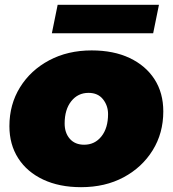

<svg xmlns="http://www.w3.org/2000/svg" viewBox="-20 -766 716 796"><path d="M316 10Q226 10 159 -21.5Q92 -53 55.5 -110Q19 -167 19 -243Q19 -333 63 -404Q107 -475 184 -516Q261 -557 360 -557Q451 -557 517.5 -525.5Q584 -494 620.5 -437.5Q657 -381 657 -304Q657 -214 613 -143Q569 -72 492.5 -31Q416 10 316 10ZM329 -166Q373 -166 400.5 -200.5Q428 -235 428 -293Q428 -328 407 -354.5Q386 -381 347 -381Q303 -381 275.5 -346.5Q248 -312 248 -254Q248 -215 269.5 -190.5Q291 -166 329 -166ZM195 -628 219 -746H639L615 -628Z"/></svg>

Font: Montserrat Black
Style: Italic
Weight: 900
Italic angle: -11.3°
Designer: Julieta Ulanovsky
Foundry: Julieta Ulanovsky
Version: Version 9.000; ttfautohint (v1.8.4.7-5d5b)